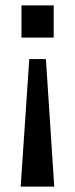

<svg xmlns="http://www.w3.org/2000/svg" viewBox="-20 -513 280 715"><path d="M60 -373V-493H180V-373ZM89 -293H151L182 182H57Z"/></svg>

Font: Muli SemiBold
Style: Regular
Weight: 600
Designer: Vernon Adams
Foundry: Vernon Adams
Version: Version 2.000